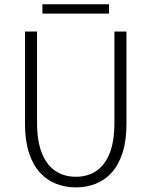

<svg xmlns="http://www.w3.org/2000/svg" viewBox="-20 -844 690 876"><path d="M326 11Q278 11 235.8 -5.5Q193.5 -22 161.8 -57Q130 -92 112 -147.5Q94 -203 94 -280V-700H149V-283Q149 -200.5 170.8 -146Q192.5 -91.5 232.2 -64.5Q272 -37.5 326 -37.5Q380.5 -37.5 420 -64.5Q459.5 -91.5 480.8 -146Q502 -200.5 502 -283V-700H557V-280Q557 -203 539.2 -147.5Q521.5 -92 490 -57Q458.5 -22 416.5 -5.5Q374.5 11 326 11ZM173.5 -782V-824.5H477.5V-782Z"/></svg>

Font: Trispace Thin ExtraLight
Style: Regular
Weight: 250
Version: Version 1.210